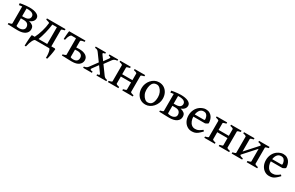

<svg xmlns="http://www.w3.org/2000/svg" viewBox="199 -1907 5421 3531"><g transform="rotate(30 2909.5 -142.0)"><path d="M25.9 0V-25.9Q92.8 -39.6 92.8 -55.7V-447.3H180.7V-57.6Q180.7 -51.8 197 -42.2Q213.4 -32.7 249 -25.9V0ZM448.2 -134.3Q448.2 -71.3 394.5 -33.2Q340.8 4.9 242.2 4.9Q220.7 4.9 189 4.2Q157.2 3.4 123.8 2.2Q90.3 1 64 0L179.2 -55.7Q190.9 -48.3 207.8 -44.7Q224.6 -41 242.2 -41Q288.1 -41 320.1 -62Q352.1 -83 352.1 -122.1Q352.1 -162.1 326.4 -188.7Q300.8 -215.3 240.2 -215.3H138.2L134.3 -261.2H212.4Q263.7 -261.2 291.3 -272.9Q318.8 -284.7 329.6 -303.5Q340.3 -322.3 340.3 -342.8Q340.3 -381.8 306.2 -403.3Q272 -424.8 195.8 -424.8Q174.8 -424.8 143.8 -422.1Q112.8 -419.4 81.3 -415.5Q49.8 -411.6 26.9 -407.7L22.5 -445.8Q43.5 -451.2 78.4 -456.3Q113.3 -461.4 150.6 -465.1Q188 -468.8 216.8 -468.8Q317.9 -468.8 375 -439.9Q432.1 -411.1 432.1 -360.8Q432.1 -321.8 406.7 -291.7Q381.3 -261.7 336.4 -247.6Q389.2 -234.4 418.7 -209.7Q448.2 -185.1 448.2 -134.3Z M999 -48.8 1012.7 -38.1Q1011.2 -12.2 1006.3 20.3Q1001.5 52.7 995.1 85.2Q988.8 117.7 982.4 144.3Q976.1 170.9 971.2 185.5H943.4Q945.3 141.1 940.7 98.4Q936 55.7 926.3 27.8Q916.5 0 903.3 0H611.3Q589.8 0 564.5 48.3Q539.1 96.7 519.5 185.5H491.7Q491.7 160.6 493.2 126.7Q494.6 92.8 496.8 57.9Q499 22.9 502 -5.6Q504.9 -34.2 508.8 -48.8H570.8Q610.4 -126.5 637.5 -219.2Q664.6 -312 672.9 -398.4Q671.9 -404.8 650.1 -413.3Q628.4 -421.9 596.7 -428.2V-454.1H990.7V-428.2Q923.8 -415 923.8 -398.4V-48.8ZM835.9 -48.8V-405.3H739.7Q728 -312.5 705.1 -219.5Q682.1 -126.5 652.8 -48.8Z M1149.4 -405.3Q1133.8 -405.3 1114.3 -376Q1094.7 -346.7 1080.6 -279.3H1052.7Q1052.7 -290 1054 -314.5Q1055.2 -338.9 1057.6 -367.7Q1060.1 -396.5 1062.7 -420.7Q1065.4 -444.8 1068.4 -454.1H1312.5L1275.4 -405.3ZM1414.1 -428.2Q1365.7 -420.9 1348.1 -413.6Q1330.6 -406.2 1330.6 -396.5V-34.7Q1330.6 -24.4 1387.7 -20.5V0H1175.8V-25.9Q1205.1 -31.2 1223.9 -40Q1242.7 -48.8 1242.7 -53.2V-396.5Q1242.7 -406.7 1222.2 -415Q1201.7 -423.3 1174.3 -428.2V-454.1H1414.1ZM1388.7 4.9Q1366.7 4.9 1335.9 4.2Q1305.2 3.4 1273.2 2.2Q1241.2 1 1216.3 0L1330.6 -53.7Q1354 -41 1388.2 -41Q1439 -41 1464.6 -63.5Q1490.2 -85.9 1490.2 -127Q1490.2 -168 1462.2 -192.6Q1434.1 -217.3 1377.9 -217.3Q1351.1 -217.3 1328.6 -214.6Q1306.2 -211.9 1290.5 -209L1286.6 -251.5Q1307.6 -256.8 1335.2 -260.3Q1362.8 -263.7 1393.6 -263.7Q1482.4 -263.7 1534.2 -229.7Q1585.9 -195.8 1585.9 -134.3Q1585.9 -75.2 1537.1 -35.2Q1488.3 4.9 1388.7 4.9Z M2108.9 -428.2Q2069.3 -425.3 2049.1 -414.1Q2028.8 -402.8 2015.6 -384.8L1893.1 -217.3L1861.3 -254.9L1955.6 -385.7Q1972.2 -409.7 1962.6 -417.5Q1953.1 -425.3 1922.9 -428.2V-454.1H2108.9ZM1909.7 0V-25.9Q1925.8 -27.3 1938.5 -30.5Q1951.2 -33.7 1954.1 -42.2Q1957 -50.8 1944.3 -68.4L1713.9 -384.8Q1701.2 -402.3 1686 -413.8Q1670.9 -425.3 1632.3 -428.2V-454.1H1849.6V-428.2Q1819.3 -425.3 1808.8 -417.2Q1798.3 -409.2 1814.9 -385.7L2043.5 -71.3Q2054.2 -56.2 2071.3 -43.2Q2088.4 -30.3 2120.6 -25.9V0ZM1769 -68.4Q1756.3 -50.8 1762 -42.2Q1767.6 -33.7 1782.7 -30.5Q1797.9 -27.3 1813 -25.9V0H1627V-25.9Q1665 -31.7 1682.1 -43.9Q1699.2 -56.2 1710 -71.3L1837.4 -244.1L1868.7 -205.1Z M2262.7 -207.5V-256.3H2559.6V-207.5ZM2153.3 0V-25.9Q2220.2 -39.6 2220.2 -55.7V-398.4Q2220.2 -404.3 2204.3 -413.1Q2188.5 -421.9 2153.3 -428.2V-454.1H2376.5V-428.2Q2308.1 -414.6 2308.1 -398.4V-55.7Q2308.1 -49.8 2324.5 -41.3Q2340.8 -32.7 2376.5 -25.9V0ZM2458.5 0V-25.9Q2525.4 -39.6 2525.4 -55.7V-398.4Q2525.4 -404.3 2509.5 -413.1Q2493.7 -421.9 2458.5 -428.2V-454.1H2681.6V-428.2Q2613.3 -414.6 2613.3 -398.4V-55.7Q2613.3 -49.8 2629.6 -41.3Q2646 -32.7 2681.6 -25.9V0Z M3181.2 -236.8Q3181.2 -188 3163.1 -143.1Q3145 -98.1 3113.3 -62.5Q3081.5 -26.9 3040.3 -6.1Q2999 14.6 2953.6 14.6Q2890.1 14.6 2843 -15.6Q2795.9 -45.9 2770 -98.1Q2744.1 -150.4 2744.1 -216.8Q2744.1 -265.1 2761.5 -310.3Q2778.8 -355.5 2810.1 -391.4Q2841.3 -427.2 2882.8 -448Q2924.3 -468.8 2972.7 -468.8Q3035.6 -468.8 3082.5 -438.5Q3129.4 -408.2 3155.3 -356Q3181.2 -303.7 3181.2 -236.8ZM3089.8 -219.7Q3089.8 -271.5 3070.8 -315.2Q3051.8 -358.9 3021.7 -385.7Q2991.7 -412.6 2958.5 -412.6Q2911.6 -412.6 2885 -388.7Q2858.4 -364.7 2847.2 -323.5Q2835.9 -282.2 2835.9 -231Q2835.9 -179.7 2856.2 -136.5Q2876.5 -93.3 2906.7 -67.4Q2937 -41.5 2967.3 -41.5Q3032.7 -41.5 3061.3 -89.4Q3089.8 -137.2 3089.8 -219.7Z M3243.7 0V-25.9Q3310.5 -39.6 3310.5 -55.7V-447.3H3398.4V-57.6Q3398.4 -51.8 3414.8 -42.2Q3431.2 -32.7 3466.8 -25.9V0ZM3666 -134.3Q3666 -71.3 3612.3 -33.2Q3558.6 4.9 3460 4.9Q3438.5 4.9 3406.7 4.2Q3375 3.4 3341.6 2.2Q3308.1 1 3281.7 0L3397 -55.7Q3408.7 -48.3 3425.5 -44.7Q3442.4 -41 3460 -41Q3505.9 -41 3537.8 -62Q3569.8 -83 3569.8 -122.1Q3569.8 -162.1 3544.2 -188.7Q3518.6 -215.3 3458 -215.3H3356L3352.1 -261.2H3430.2Q3481.4 -261.2 3509 -272.9Q3536.6 -284.7 3547.4 -303.5Q3558.1 -322.3 3558.1 -342.8Q3558.1 -381.8 3523.9 -403.3Q3489.7 -424.8 3413.6 -424.8Q3392.6 -424.8 3361.6 -422.1Q3330.6 -419.4 3299.1 -415.5Q3267.6 -411.6 3244.6 -407.7L3240.2 -445.8Q3261.2 -451.2 3296.1 -456.3Q3331.1 -461.4 3368.4 -465.1Q3405.8 -468.8 3434.6 -468.8Q3535.6 -468.8 3592.8 -439.9Q3649.9 -411.1 3649.9 -360.8Q3649.9 -321.8 3624.5 -291.7Q3599.1 -261.7 3554.2 -247.6Q3606.9 -234.4 3636.5 -209.7Q3666 -185.1 3666 -134.3Z M4138.2 -271Q4129.4 -260.7 4112.3 -251.2Q4095.2 -241.7 4079.6 -235.8H3794.4L3795.4 -283.2H4027.3Q4038.6 -283.2 4042.2 -286.9Q4045.9 -290.5 4045.9 -300.8Q4045.9 -318.8 4038.3 -345.9Q4030.8 -373 4010.3 -394Q3989.7 -415 3950.2 -415Q3893.6 -415 3862.5 -366.2Q3831.5 -317.4 3831.5 -241.7Q3831.5 -190.9 3847.7 -148.4Q3863.8 -106 3894.5 -80.6Q3925.3 -55.2 3968.8 -55.2Q3989.3 -55.2 4008.5 -59.1Q4027.8 -63 4052.7 -76.7Q4077.6 -90.3 4114.7 -119.1Q4121.1 -115.7 4127.2 -107.4Q4133.3 -99.1 4135.3 -95.2Q4091.3 -48.3 4059.6 -24.7Q4027.8 -1 3999 6.8Q3970.2 14.6 3935.1 14.6Q3883.3 14.6 3839.4 -13.7Q3795.4 -42 3768.8 -93.3Q3742.2 -144.5 3742.2 -213.4Q3742.2 -279.3 3769.8 -335.9Q3797.4 -392.6 3847.7 -427.7Q3870.6 -443.8 3903.1 -456.3Q3935.5 -468.8 3965.3 -468.8Q4013.2 -468.8 4046.1 -450.9Q4079.1 -433.1 4099.6 -403.8Q4120.1 -374.5 4129.2 -339.6Q4138.2 -304.7 4138.2 -271Z M4310.1 -207.5V-256.3H4606.9V-207.5ZM4200.7 0V-25.9Q4267.6 -39.6 4267.6 -55.7V-398.4Q4267.6 -404.3 4251.7 -413.1Q4235.8 -421.9 4200.7 -428.2V-454.1H4423.8V-428.2Q4355.5 -414.6 4355.5 -398.4V-55.7Q4355.5 -49.8 4371.8 -41.3Q4388.2 -32.7 4423.8 -25.9V0ZM4505.9 0V-25.9Q4572.8 -39.6 4572.8 -55.7V-398.4Q4572.8 -404.3 4556.9 -413.1Q4541 -421.9 4505.9 -428.2V-454.1H4729V-428.2Q4660.6 -414.6 4660.6 -398.4V-55.7Q4660.6 -49.8 4677 -41.3Q4693.4 -32.7 4729 -25.9V0Z M4897.5 -23.9V-89.8L5187.5 -412.1V-345.7ZM4780.8 0V-25.9Q4847.7 -39.6 4847.7 -55.7V-398.4Q4847.7 -404.3 4831.8 -413.1Q4815.9 -421.9 4780.8 -428.2V-454.1H5003.9V-428.2Q4935.5 -414.6 4935.5 -398.4V-55.7Q4935.5 -49.8 4951.9 -41.3Q4968.3 -32.7 5003.9 -25.9V0ZM5100.6 0V-25.9Q5167.5 -39.6 5167.5 -55.7V-398.4Q5167.5 -404.3 5151.6 -413.1Q5135.7 -421.9 5100.6 -428.2V-454.1H5323.7V-428.2Q5255.4 -414.6 5255.4 -398.4V-55.7Q5255.4 -49.8 5271.7 -41.3Q5288.1 -32.7 5323.7 -25.9V0Z M5782.2 -271Q5773.4 -260.7 5756.3 -251.2Q5739.3 -241.7 5723.6 -235.8H5438.5L5439.5 -283.2H5671.4Q5682.6 -283.2 5686.3 -286.9Q5689.9 -290.5 5689.9 -300.8Q5689.9 -318.8 5682.4 -345.9Q5674.8 -373 5654.3 -394Q5633.8 -415 5594.2 -415Q5537.6 -415 5506.6 -366.2Q5475.6 -317.4 5475.6 -241.7Q5475.6 -190.9 5491.7 -148.4Q5507.8 -106 5538.6 -80.6Q5569.3 -55.2 5612.8 -55.2Q5633.3 -55.2 5652.6 -59.1Q5671.9 -63 5696.8 -76.7Q5721.7 -90.3 5758.8 -119.1Q5765.1 -115.7 5771.2 -107.4Q5777.3 -99.1 5779.3 -95.2Q5735.4 -48.3 5703.6 -24.7Q5671.9 -1 5643.1 6.8Q5614.3 14.6 5579.1 14.6Q5527.3 14.6 5483.4 -13.7Q5439.5 -42 5412.8 -93.3Q5386.2 -144.5 5386.2 -213.4Q5386.2 -279.3 5413.8 -335.9Q5441.4 -392.6 5491.7 -427.7Q5514.6 -443.8 5547.1 -456.3Q5579.6 -468.8 5609.4 -468.8Q5657.2 -468.8 5690.2 -450.9Q5723.1 -433.1 5743.7 -403.8Q5764.2 -374.5 5773.2 -339.6Q5782.2 -304.7 5782.2 -271Z"/></g></svg>

Font: Gentium Book Plus
Style: Regular
Weight: 400
Designer: Victor Gaultney, Annie Olsen, Iska Routamaa, Becca Hirsbrunner
Foundry: SIL International
Version: Version 6.101